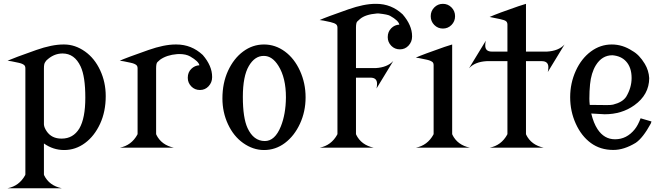

<svg xmlns="http://www.w3.org/2000/svg" viewBox="-20 -770 3470 1001"><path d="M424.8 -261.2Q424.8 -371.1 400.4 -423.3Q368.7 -491.2 306.2 -491.2Q258.8 -491.2 220.7 -453.6L215.8 -446.3Q209 -438.5 209 -413.6V-125.5V-121.1Q210 -105.5 223.1 -85.9Q249 -47.4 300.3 -47.4Q301.3 -47.4 301.8 -47.4Q361.3 -47.4 393.6 -100.1Q424.8 -153.3 424.8 -261.2ZM19.5 211.4Q80.1 199.7 111.3 143.1L112.3 139.2V-413.6Q112.3 -425.3 106 -430.7Q97.2 -438.5 76.2 -442.9Q32.2 -452.6 19.5 -453.6Q51.3 -467.8 168.9 -509.3Q251 -538.1 310.5 -538.1Q312.5 -538.1 314.5 -538.1Q371.6 -538.1 423.3 -501.5Q473.1 -466.3 502.4 -403.3Q531.2 -341.3 531.2 -269Q531.2 -188.5 502 -125Q472.2 -60.5 423.3 -24.4Q374 12.2 314.5 12.2Q257.3 12.2 209 -22V139.2L210 143.6Q236.3 197.8 301.8 211.4Z M604.5 0Q665 -11.7 696.3 -68.4L697.3 -72.3V-413.6Q697.3 -425.3 690.9 -430.7Q682.1 -438.5 661.1 -442.9Q617.2 -452.6 604.5 -453.6Q638.2 -468.8 753.9 -509.3Q835.9 -538.1 895.5 -538.1Q897.5 -538.1 899.4 -538.1Q978.5 -538.1 1037.1 -483.4Q1085.9 -426.8 1085.9 -369.6Q1085.9 -368.2 1085.9 -367.2Q1085.9 -340.3 1067.4 -320.3Q1049.3 -300.8 1022.5 -300.8Q995.6 -300.8 977.5 -319.3Q959 -338.4 959 -363.8Q959 -364.7 959 -365.2Q959 -393.1 977.5 -411.1Q995.6 -428.7 1019.5 -429.7Q1016.1 -449.7 971.7 -475.6Q949.7 -488.3 914.6 -488.3Q908.7 -488.3 902.8 -487.8Q849.6 -483.4 814.9 -459Q812.5 -457.5 800.8 -446.3Q793.9 -439.9 793.9 -413.6V-72.3L794.9 -67.9Q821.3 -13.7 886.7 0Z M1246.1 -264.6Q1246.1 -155.8 1270.5 -102.5Q1301.8 -34.7 1360.8 -34.7Q1413.6 -34.7 1444.3 -111.3Q1469.7 -174.8 1470.7 -260.7V-262.7Q1470.7 -364.3 1431.6 -426.8Q1399.4 -478.5 1356 -478.5Q1355.5 -478.5 1354.5 -478.5Q1308.1 -478.5 1277.3 -425.8Q1246.1 -372.6 1246.1 -264.6ZM1139.6 -256.8Q1139.6 -337.4 1168.9 -400.9Q1198.7 -465.3 1247.6 -501.5Q1296.9 -538.1 1356.4 -538.1Q1415.5 -538.1 1465.3 -501.5Q1514.6 -465.3 1543.9 -400.9Q1573.2 -336.4 1573.2 -262.7Q1573.2 -188.5 1543.9 -125Q1514.6 -61.5 1465.3 -24.4Q1416.5 12.2 1356.4 12.2Q1299.3 12.2 1247.6 -24.4Q1197.8 -59.6 1168.5 -122.6Q1139.6 -184.6 1139.6 -256.8Z M1646.5 0Q1707 -11.7 1738.3 -68.4L1739.3 -72.3V-625.5Q1739.3 -636.7 1732.9 -642.6Q1724.6 -649.9 1703.1 -654.8Q1658.7 -665 1646.5 -665.5Q1677.2 -679.7 1795.9 -721.2Q1877.9 -750 1937.5 -750Q1939.5 -750 1941.4 -750Q2020.5 -750 2079.1 -695.3Q2128.4 -638.2 2128.4 -581.5Q2128.4 -580.1 2128.4 -579.1Q2128.4 -552.2 2109.9 -532.2Q2091.8 -512.7 2064.9 -512.7Q2038.1 -512.7 2020 -531.2Q2001.5 -550.3 2001.5 -575.7Q2001.5 -576.7 2001.5 -577.1Q2001.5 -604.5 2020 -623Q2037.6 -640.6 2062 -641.6Q2057.6 -663.1 2013.7 -687.5Q2001 -694.8 1955.1 -699.7Q1950.7 -700.2 1944.8 -699.7Q1884.8 -694.8 1856.9 -670.9Q1853.5 -668 1842.8 -658.2Q1835.9 -651.9 1835.9 -625.5V-415H1934.1H1938Q1999.5 -418.5 2030.3 -452.1L1942.9 -308.6Q1945.8 -320.8 1945.8 -333.5Q1945.8 -365.2 1911.1 -365.2Q1910.2 -365.2 1908.7 -365.2H1906.7H1835.9V-72.3L1836.9 -67.9Q1863.3 -13.7 1928.7 0Z M2147.9 -469.7Q2183.1 -485.4 2297.4 -525.4Q2315.4 -531.7 2337.4 -538.1V-72.3L2338.4 -67.9Q2364.7 -13.7 2430.2 0H2147.9Q2208.5 -11.7 2239.7 -68.4L2240.7 -72.3V-429.7Q2240.7 -441.9 2234.4 -446.8Q2224.1 -455.1 2201.7 -459.5Q2153.8 -469.7 2147.9 -469.7ZM2244.1 -639.9Q2225.6 -658.7 2225.6 -685.5Q2225.6 -712.4 2244.1 -731.2Q2262.7 -750 2289.1 -750Q2315.4 -750 2334 -731.2Q2352.5 -712.4 2352.5 -685.5Q2352.5 -658.7 2334 -639.9Q2315.4 -621.1 2289.1 -621.1Q2262.7 -621.1 2244.1 -639.9Z M2425.3 -414.1 2512.7 -557.6Q2509.8 -545.4 2509.8 -532.7Q2509.8 -501 2544.4 -501Q2545.4 -501 2546.9 -501H2548.8H2625.5V-641.6Q2625.5 -652.8 2619.1 -658.7Q2611.8 -665.5 2587.4 -670.4Q2560.1 -675.8 2532.7 -681.6Q2577.1 -701.2 2682.1 -737.3Q2700.7 -743.7 2722.2 -750V-501H2827.1H2831.1Q2892.6 -504.4 2923.3 -538.1L2835.9 -394.5Q2838.9 -406.7 2838.9 -419.4Q2838.9 -451.2 2804.2 -451.2Q2803.2 -451.2 2801.8 -451.2H2799.8H2722.2V-72.3L2723.1 -67.9Q2749.5 -13.7 2814.9 0H2532.7Q2593.3 -11.7 2624.5 -68.4L2625.5 -72.3V-451.2H2521.5H2517.6Q2456.1 -447.8 2425.3 -414.1Z M2952.6 -263.2Q2952.6 -336.4 2981.9 -400.9Q3010.7 -464.4 3060.5 -501.5Q3109.9 -538.1 3169.4 -538.1Q3226.1 -538.1 3276.4 -504.9Q3313 -484.9 3341.8 -437Q3362.3 -402.8 3364.7 -362.8Q3364.3 -276.4 3287.1 -221.2Q3221.7 -174.3 3132.3 -174.3Q3131.3 -174.3 3062.5 -178.2Q3074.7 -127.9 3095.2 -96.7Q3129.9 -43.9 3186 -43.9H3187Q3247.1 -43.9 3289.1 -95.7Q3306.2 -116.7 3319.8 -153.3L3376.5 -136.7Q3374.5 -128.9 3373 -126Q3332 -50.8 3294.4 -25.4Q3233.4 11.7 3178.2 11.7H3176.8Q3109.9 11.7 3060.5 -24.4Q3011.2 -60.5 2981.9 -125Q2952.6 -189.5 2952.6 -263.2ZM3272.9 -363.3Q3272.9 -418.5 3243.7 -450.2Q3218.3 -478 3173.3 -481.9H3172.4Q3118.7 -481.9 3086.4 -429.7Q3062 -389.6 3056.2 -330.1Q3052.7 -295.4 3052.7 -254.9Q3052.7 -241.2 3054.7 -223.1Q3099.1 -222.2 3143.6 -222.2Q3166.5 -222.2 3176.3 -224.6Q3225.6 -236.8 3244.6 -265.6Q3272.9 -313 3272.9 -363.3Z"/></svg>

Font: Modern Antiqua
Style: Regular
Weight: 500
Version: Version 1.0